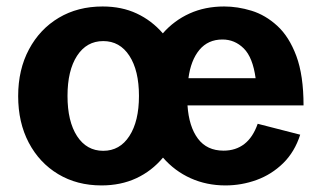

<svg xmlns="http://www.w3.org/2000/svg" viewBox="-20 -560 992 593"><path d="M293.5 12.7Q217.8 12.7 159.7 -22.2Q101.6 -57.1 68.8 -119.4Q36.1 -181.6 36.1 -263.2Q36.1 -345.2 69.6 -407.7Q103 -470.2 161.6 -505.1Q220.2 -540 296.9 -540Q356 -540 402.3 -518.3Q448.7 -496.6 482.9 -457Q517.6 -496.6 565.4 -518.3Q613.3 -540 672.4 -540Q713.9 -540 756.8 -526.9Q799.8 -513.7 836.4 -480.2Q873 -446.8 895.3 -387Q917.5 -327.1 917.5 -234.4H559.1Q563.5 -168.9 591.3 -131.8Q619.1 -94.7 670.4 -94.7Q708 -94.7 734.6 -115.2Q761.2 -135.7 775.9 -177.7L907.2 -144Q890.1 -90.8 854.5 -55.9Q818.8 -21 772.5 -4.2Q726.1 12.7 676.3 12.7Q618.2 12.7 568.8 -9.5Q519.5 -31.7 483.4 -73.2Q448.7 -31.7 400.9 -9.5Q353 12.7 293.5 12.7ZM298.8 -94.2Q350.1 -94.2 379.6 -139.9Q409.2 -185.5 409.2 -263.7Q409.2 -342.3 379.6 -387.7Q350.1 -433.1 298.8 -433.1Q247.6 -433.1 218 -387.7Q188.5 -342.3 188.5 -263.7Q188.5 -185.1 218 -139.6Q247.6 -94.2 298.8 -94.2ZM562 -318.4H769.5Q760.7 -382.8 732.9 -410.4Q705.1 -438 667 -438Q622.6 -438 595.9 -406Q569.3 -374 562 -318.4Z"/></svg>

Font: Schibsted Grotesk
Style: Bold
Weight: 700
Designer: Bakken & Baeck AS, Henrik Kongsvoll
Foundry: Schibsted ASA
Version: Version 1.100;gftools[0.9.25]